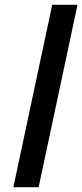

<svg xmlns="http://www.w3.org/2000/svg" viewBox="-20 -785 345 805"><path d="M36 0 199 -765H305L142 0Z"/></svg>

Font: Noto Sans Condensed
Style: Bold Italic
Weight: 700
Width: 3
Italic angle: -12°
Designer: Monotype Design Team
Foundry: Monotype Imaging Inc.
Version: Version 2.013; ttfautohint (v1.8.4.7-5d5b)